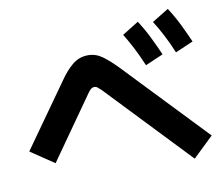

<svg xmlns="http://www.w3.org/2000/svg" viewBox="-85 -915 1169 1003"><g transform="rotate(-10 500.0 -413.5)"><path d="M977 -120 869 -16 454 -452Q444 -461 435.5 -468.5Q427 -476 417 -476Q408 -476 400.5 -470.5Q393 -465 385 -454L149 -119L24 -203L261 -537Q295 -587 331 -616Q367 -645 413 -645Q454 -645 488 -620.5Q522 -596 561 -556ZM869 -580Q845 -637 823 -679Q801 -721 778 -757L866 -811Q896 -765 919.5 -717Q943 -669 964 -621ZM703 -541Q679 -598 657 -640Q635 -682 613 -718L700 -772Q730 -726 753.5 -678Q777 -630 798 -582Z"/></g></svg>

Font: Murecho Thin
Style: Bold
Weight: 700
Version: Version 1.010